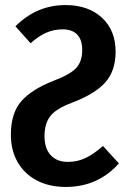

<svg xmlns="http://www.w3.org/2000/svg" viewBox="-20 -725 497 759"><path d="M437 -521Q437 -445 396 -399Q355 -353 262 -318Q201 -295 178.5 -265.5Q156 -236 156 -187Q156 -138 180.5 -111.5Q205 -85 248 -85Q287 -85 319.5 -101Q352 -117 387 -148L450 -79Q367 14 240 14Q174 14 125 -12Q76 -38 49.5 -84.5Q23 -131 23 -192Q23 -277 63.5 -324Q104 -371 190 -405Q257 -430 281 -456Q305 -482 305 -527Q305 -568 285 -588.5Q265 -609 228 -609Q193 -609 162.5 -595.5Q132 -582 101 -554L41 -621Q125 -705 239 -705Q329 -705 383 -655Q437 -605 437 -521Z"/></svg>

Font: Fira Sans Compressed Medium
Style: Regular
Weight: 500
Width: 1
Designer: bBox Type GmbH & Carrois Corporate GbR & Edenspiekermann AG
Foundry: bBox Type GmbH & Carrois Corporate GbR & Edenspiekermann AG
Version: Version 4.301